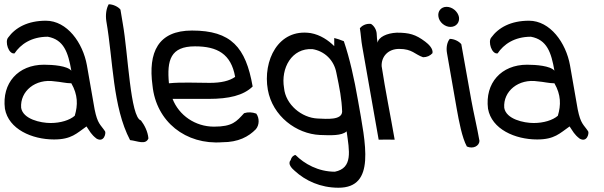

<svg xmlns="http://www.w3.org/2000/svg" viewBox="-20 -642 2826 899"><path d="M3 -133C20 -37 130 11 233 11C315 11 339 -18 385 -50C401 -27 406 -13 432 7C467 27 477 -18 472 -27C450 -60 437 -61 423 -130L387 -336C368 -442 294 -545 195 -545C110 -545 52 -513 18 -466C2 -447 20 -387 48 -392C76 -434 126 -470 204 -470C279 -456 299 -397 314 -311C295 -334 227 -339 186 -339C65 -339 -12 -253 3 -133ZM79 -137C73 -215 146 -275 236 -261C263 -259 289 -252 314 -252C345 -198 345 -150 330 -100C306 -79 263 -66 217 -66C170 -66 88 -84 79 -137Z M478 -542C510 -359 507 -142 589 14C624 18 662 38 675 6C672 -27 656 -57 640 -78C590 -92 580 -391 555 -531L544 -597C534 -610 510 -622 489 -622C478 -603 473 -573 478 -542Z M694 -242C711 -72 850 37 1021 24C1096 24 1144 -2 1178 -37C1195 -57 1195 -89 1180 -110C1161 -117 1141 -118 1123 -112C1087 -73 1069 -49 982 -49C894 -49 818 -102 788 -179H957C1052 -179 1120 -195 1163 -237C1131 -421 1062 -499 879 -499C720 -499 673 -397 694 -242ZM771 -252C761 -360 778 -425 893 -425C997 -425 1062 -390 1081 -282C1054 -263 1015 -254 962 -254C899 -254 830 -258 771 -252Z M1234 -222C1256 -98 1368 -15 1478 -10C1529 -8 1580 -6 1603 -27C1616 65 1633 145 1548 162C1470 162 1405 125 1364 84C1358 83 1345 91 1341 108C1325 125 1347 147 1360 158C1410 204 1480 237 1565 237C1740 237 1692 33 1656 -173C1639 -272 1617 -370 1590 -449C1573 -456 1558 -461 1545 -464V-426C1518 -453 1480 -479 1435 -487C1282 -510 1210 -357 1234 -222ZM1310 -230C1294 -323 1346 -418 1443 -412C1499 -403 1544 -361 1555 -301C1570 -229 1580 -179 1582 -119C1580 -79 1512 -85 1468 -87C1392 -90 1317 -153 1310 -230Z M1753 12C1779 11 1802 12 1828 12C1808 -103 1784 -220 1767 -332C1765 -376 1796 -413 1849 -413C1911 -413 1922 -387 1961 -374C1979 -374 1994 -381 2005 -393C2009 -414 1987 -435 1971 -447C1926 -481 1896 -489 1838 -489C1791 -487 1752 -468 1748 -442C1746 -454 1744 -467 1744 -480C1744 -502 1731 -522 1717 -530C1693 -533 1674 -521 1665 -510C1670 -480 1671 -452 1676 -425Z M2033 -563C2037 -538 2063 -516 2089 -516C2116 -516 2133 -537 2129 -562C2124 -588 2098 -610 2071 -610C2045 -610 2028 -589 2033 -563ZM2119 -130C2129 -75 2143 2 2166 44C2196 57 2224 41 2225 18C2215 -41 2197 -116 2187 -172L2140 -435C2130 -448 2107 -460 2086 -460C2074 -446 2068 -420 2073 -393Z M2265 -133C2282 -37 2392 11 2495 11C2577 11 2601 -18 2647 -50C2663 -27 2668 -13 2694 7C2729 27 2739 -18 2734 -27C2712 -60 2699 -61 2685 -130L2649 -336C2630 -442 2556 -545 2457 -545C2372 -545 2314 -513 2280 -466C2264 -447 2282 -387 2310 -392C2338 -434 2388 -470 2466 -470C2541 -456 2561 -397 2576 -311C2557 -334 2489 -339 2448 -339C2327 -339 2250 -253 2265 -133ZM2341 -137C2335 -215 2408 -275 2498 -261C2525 -259 2551 -252 2576 -252C2607 -198 2607 -150 2592 -100C2568 -79 2525 -66 2479 -66C2432 -66 2350 -84 2341 -137Z"/></svg>

Font: Snowfall
Style: OpObl
Weight: 400
Designer: Jasper
Foundry: Cannot Into Space Fonts
Version: Version 0.9